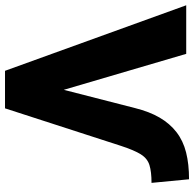

<svg xmlns="http://www.w3.org/2000/svg" viewBox="-36 -732 756 747"><g transform="rotate(90 341.5 -358.0)"><path d="M243 0 -12 -705H177L318 -225H316L388 -506Q402 -562 425 -601.5Q448 -641 481.5 -667Q515 -693 560.5 -704.5Q606 -716 665 -716L679 -570Q636 -570 610 -562Q584 -554 568 -528.5Q552 -503 535 -451L389 0Z"/></g></svg>

Font: Nunito Sans 7pt Condensed Black
Style: Regular
Weight: 900
Width: 3
Designer: Vernon Adams
Foundry: Vernon Adams
Version: Version 3.101;gftools[0.9.27]